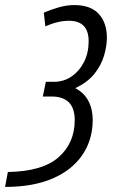

<svg xmlns="http://www.w3.org/2000/svg" viewBox="-111 -553 470 758"><path d="M-91 185 -80 126Q56 124 120 68Q184 12 184 -79Q184 -172 92 -172H58L70 -230H102Q141 -230 172 -251.5Q203 -273 221 -309Q239 -345 239 -390Q239 -471 161 -471Q118 -471 68 -449L62 -503Q92 -516 122.5 -524.5Q153 -533 182 -533Q247 -533 279 -498Q311 -463 311 -404Q311 -372 300 -334Q289 -296 262 -262Q235 -228 186 -205Q221 -187 238 -154.5Q255 -122 255 -80Q255 -1 214 59Q173 119 96 152Q19 185 -91 185Z"/></svg>

Font: Ubuntu Sans Condensed
Style: Italic
Weight: 400
Width: 3
Italic angle: -13.5°
Designer: Dalton Maag Ltd
Foundry: Dalton Maag Ltd
Version: Version 1.006; ttfautohint (v1.8.4.7-5d5b)